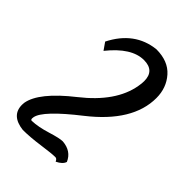

<svg xmlns="http://www.w3.org/2000/svg" viewBox="-219 -593 956 956"><g transform="rotate(45 259.0 -115.0)"><path d="M120.6 262.2Q29.3 251.5 29.3 176.3L30.3 161.6Q45.4 73.7 197.3 -45.7Q349.1 -165 372.6 -299.3Q376.5 -320.3 376.5 -336.9Q376.5 -410.6 301.3 -410.6Q214.8 -410.6 126.5 -300.3L99.6 -338.9Q169.4 -477.1 307.1 -492.2Q390.6 -492.2 434.8 -442.1Q479 -392.1 479 -320.3Q479 -153.8 286.6 -2.9Q123.5 124.5 113.8 179.7L112.8 188.5Q112.8 198.7 120.1 198.7Q164.6 197.3 222.2 179.4Q279.8 161.6 301.8 161.6Q365.7 166.5 388.7 219.7Q381.8 242.2 348.1 258.3Q341.8 243.2 331.1 243.2Q306.6 243.2 238.8 252.7Q170.9 262.2 120.6 262.2Z"/></g></svg>

Font: Kelvinch
Style: Bold Italic
Weight: 700
Italic angle: -10°
Designer: Paul James Miller
Foundry: High-Logic / Made with FontCreator
Version: Version 3.30 September 23, 2016